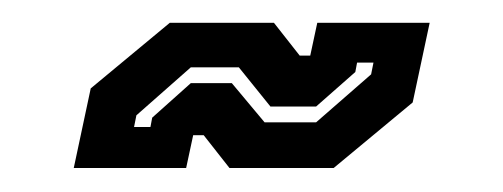

<svg xmlns="http://www.w3.org/2000/svg" viewBox="-20 -398 430 164"><path d="M43 -254.5 57.5 -322.5 125 -378.5H214L236 -350.5H245L251 -378.5H347L332.5 -310.5L265 -254.5H176L154 -282.5H145L139 -254.5ZM94.5 -289.5H108.5L110 -297.5L143 -327H178L206 -293.5H250L297 -334.5L299 -344.5H285L283.5 -336.5L250 -307H211L184 -340.5H143L96.5 -299.5Z"/></svg>

Font: Tourney Expanded Regular
Style: Bold Italic
Weight: 700
Width: 7
Italic angle: -12°
Designer: Tyler Finck
Foundry: Etcetera Type Co
Version: Version 1.010; ttfautohint (v1.8.3)